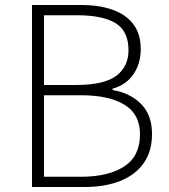

<svg xmlns="http://www.w3.org/2000/svg" viewBox="-20 -748 677 768"><path d="M108 0V-728H304Q377 -728 430.5 -709Q484 -690 513.5 -651Q543 -612 543 -551Q543 -513 530 -481Q517 -449 492.5 -426.5Q468 -404 430 -393V-388Q501 -376 544.5 -332Q588 -288 588 -212Q588 -142 554.5 -95Q521 -48 460.5 -24Q400 0 317 0ZM156 -408H283Q397 -408 445.5 -445Q494 -482 494 -547Q494 -624 442 -655.5Q390 -687 289 -687H156ZM156 -41H304Q413 -41 476.5 -82Q540 -123 540 -211Q540 -291 478 -329Q416 -367 304 -367H156Z"/></svg>

Font: Noto Sans HK Thin ExtraLight
Style: Regular
Weight: 250
Version: Version 2.004-H2;hotconv 1.0.118;makeotfexe 2.5.65603